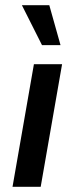

<svg xmlns="http://www.w3.org/2000/svg" viewBox="-20 -716 288 736"><path d="M28 0 110 -470H218L136 0ZM141 -543 64 -696H169L212 -543Z"/></svg>

Font: Celebes SemiBold
Style: Italic
Weight: 600
Italic angle: -10°
Designer: Anugrah Pasau
Foundry: Lafontype
Version: Version 1.000; ttfautohint (v1.8.4)